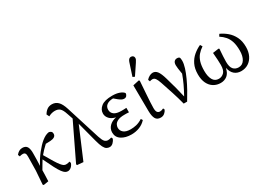

<svg xmlns="http://www.w3.org/2000/svg" viewBox="-24 -1466 2978 2188"><g transform="rotate(-30 1465.5 -372.5)"><path d="M100 11 91 1 104 -175 107 -357Q108 -388 99 -401.5Q90 -415 68 -415Q58 -415 47.5 -413.5Q37 -412 27 -408L17 -433Q32 -453 52.5 -465.5Q73 -478 98 -478Q144 -478 161 -446.5Q178 -415 176 -355Q176 -322 175 -281Q174 -240 172 -199Q210 -273 260 -336Q310 -399 353 -434Q382 -457 404.5 -468Q427 -479 452 -482Q469 -478 479.5 -468.5Q490 -459 490 -439Q490 -414 470 -401Q450 -388 414 -386L355 -384Q330 -362 307.5 -338Q285 -314 263 -288Q305 -215 332.5 -170.5Q360 -126 378.5 -103.5Q397 -81 410.5 -73Q424 -65 438 -65Q454 -65 466.5 -67.5Q479 -70 486 -74L494 -53Q483 -22 462 -4.5Q441 13 418 13Q401 13 385 3.5Q369 -6 349 -32.5Q329 -59 301.5 -111.5Q274 -164 234 -249Q218 -223 203 -197.5Q188 -172 171 -143Q170 -107 169 -71Q168 -35 166 0Z M969 13Q948 13 929.5 2.5Q911 -8 895 -39.5Q879 -71 863 -132L794 -394L622 11L542 4L537 -9L764 -481L738 -557Q719 -616 695 -637Q671 -658 630 -658Q608 -658 586.5 -652Q565 -646 546 -635L529 -669Q547 -701 573.5 -720.5Q600 -740 638 -740Q685 -740 717.5 -708Q750 -676 773 -602L913 -156Q931 -101 948.5 -83Q966 -65 991 -65Q1014 -65 1036 -74L1046 -54Q1036 -28 1015 -7.5Q994 13 969 13Z M1257 13Q1177 13 1125.5 -20.5Q1074 -54 1074 -116Q1074 -165 1108 -199.5Q1142 -234 1199 -245Q1146 -257 1118.5 -287.5Q1091 -318 1091 -355Q1091 -408 1137 -444.5Q1183 -481 1283 -481Q1337 -481 1376 -467Q1415 -453 1432 -430Q1432 -411 1420 -396.5Q1408 -382 1387 -382Q1371 -382 1356.5 -389Q1342 -396 1320 -413L1277 -449Q1223 -448 1193.5 -426Q1164 -404 1164 -364Q1164 -324 1195 -301Q1226 -278 1290 -278Q1305 -278 1320 -278.5Q1335 -279 1355 -280V-221Q1335 -223 1323.5 -223Q1312 -223 1297 -223Q1241 -223 1210.5 -209Q1180 -195 1168 -174Q1156 -153 1156 -131Q1156 -93 1186 -68Q1216 -43 1277 -43Q1313 -43 1351 -51.5Q1389 -60 1434 -88L1448 -66Q1412 -26 1362 -6.5Q1312 13 1257 13Z M1641 13Q1594 13 1575 -20.5Q1556 -54 1555 -121L1552 -462L1633 -480L1642 -471Q1635 -373 1630.5 -307.5Q1626 -242 1623.5 -199Q1621 -156 1621 -125Q1621 -83 1633.5 -67.5Q1646 -52 1668 -52Q1691 -52 1714 -65L1723 -45Q1712 -21 1691 -4Q1670 13 1641 13ZM1591 -550 1646 -718Q1654 -740 1665 -749Q1676 -758 1689 -758Q1706 -758 1717 -748.5Q1728 -739 1728 -722Q1728 -710 1723 -700Q1718 -690 1706 -671L1617 -538Z M1945 5Q1923 -81 1896.5 -162.5Q1870 -244 1842 -327Q1827 -372 1812 -393Q1797 -414 1774 -414Q1754 -414 1739 -407L1729 -432Q1746 -452 1769 -464.5Q1792 -477 1814 -477Q1848 -477 1872 -446Q1896 -415 1918 -338Q1941 -260 1959 -191.5Q1977 -123 1990 -63Q2027 -130 2052.5 -184.5Q2078 -239 2100 -300Q2092 -348 2088.5 -374Q2085 -400 2085 -418Q2085 -450 2099 -465.5Q2113 -481 2135 -481Q2149 -481 2156.5 -478Q2164 -475 2169 -470Q2171 -463 2173 -453.5Q2175 -444 2175 -428Q2175 -388 2158.5 -335.5Q2142 -283 2115 -224Q2088 -165 2055.5 -106.5Q2023 -48 1990 5Z M2430 13Q2380 13 2339 -11.5Q2298 -36 2274.5 -84Q2251 -132 2251 -201Q2251 -278 2277.5 -332Q2304 -386 2347.5 -422.5Q2391 -459 2440 -481L2457 -453Q2418 -427 2390.5 -395Q2363 -363 2348.5 -316.5Q2334 -270 2334 -200Q2334 -127 2358.5 -83Q2383 -39 2435 -39Q2473 -39 2502.5 -67Q2532 -95 2532 -165Q2532 -192 2530 -231.5Q2528 -271 2523 -328L2601 -339L2610 -333Q2606 -284 2603.5 -238.5Q2601 -193 2601 -165Q2601 -98 2626.5 -68.5Q2652 -39 2696 -39Q2746 -39 2773.5 -83Q2801 -127 2801 -200Q2801 -271 2786 -317.5Q2771 -364 2743.5 -396Q2716 -428 2677 -453L2694 -481Q2743 -459 2786 -422.5Q2829 -386 2856 -331.5Q2883 -277 2883 -200Q2883 -136 2859.5 -88Q2836 -40 2795 -13.5Q2754 13 2700 13Q2649 13 2613.5 -16.5Q2578 -46 2565 -107Q2552 -44 2516 -15.5Q2480 13 2430 13Z"/></g></svg>

Font: Source Serif 4 Subhead
Style: Regular
Weight: 400
Designer: Frank Grießhammer
Foundry: Adobe Systems Incorporated
Version: Version 4.004;hotconv 1.0.117;makeotfexe 2.5.65602